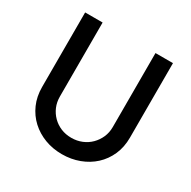

<svg xmlns="http://www.w3.org/2000/svg" viewBox="-163 -882 1040 1047"><g transform="rotate(30 357.5 -358.5)"><path d="M81 -256V-725H191V-259Q191 -224 203.5 -194.5Q216 -165 238.5 -142.5Q261 -120 291 -107.5Q321 -95 357 -95Q392 -95 422.5 -107.5Q453 -120 475.5 -142.5Q498 -165 511 -194.5Q524 -224 524 -259V-725H634V-256Q634 -196 612.5 -147.5Q591 -99 553.5 -64.5Q516 -30 465.5 -11Q415 8 357 8Q299 8 249 -11Q199 -30 161.5 -64.5Q124 -99 102.5 -147.5Q81 -196 81 -256Z"/></g></svg>

Font: JosefinSans
Style: SemiBold
Weight: 600
Designer: Santiago Orozco
Foundry: Typemade
Version: Version 1.0 ; ttfautohint (v1.3)